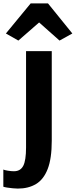

<svg xmlns="http://www.w3.org/2000/svg" viewBox="-66 -856 444 1124"><path d="M-46.5 237V136.5Q-40 140 -20.2 143.2Q-0.5 146.5 15.5 146.5Q53.5 146.5 70 115Q86.5 83.5 86.5 7.5V-556.5H237V-32Q237 72 213.2 133.2Q189.5 194.5 145 221.2Q100.5 248 38.5 248Q26 248 8.2 246.2Q-9.5 244.5 -25 242Q-40.5 239.5 -46.5 237ZM41.5 -618.5 -31.5 -660 113.5 -836H215L357.5 -660L282.5 -618.5L163 -724.5Z"/></svg>

Font: Koeln Type Sans
Style: Bold
Weight: 700
Designer: Eben Sorkin
Foundry: Eben Sorkin
Version: Version 2.001